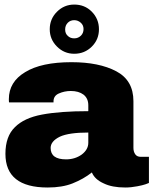

<svg xmlns="http://www.w3.org/2000/svg" viewBox="-20 -814 680 846"><path d="M307.1 -793.9Q353 -793.9 383.8 -763.2Q416 -731 416 -685.1Q416 -640.1 384.8 -608.9Q353 -577.1 307.1 -577.1Q262.7 -577.1 231 -608.9Q199.2 -640.6 199.2 -685.1Q199.2 -730.5 231 -762.2Q262.7 -793.9 307.1 -793.9ZM307.1 -725.1Q290 -725.1 278.8 -713.9Q267.1 -702.1 267.1 -684.1Q267.1 -666 278.8 -655.8Q289.6 -645 307.1 -645Q324.7 -645 336.9 -657.2Q348.1 -668.5 348.1 -686Q348.1 -703.1 335.9 -713.9Q323.2 -725.1 307.1 -725.1ZM294.9 -540Q416.5 -540 492.2 -500Q567.9 -460 567.9 -368.2V-162.1Q567.9 -145.5 576.2 -133.8Q584 -123 600.1 -123H636.2V-7.8Q634.8 -7.3 621.1 -2Q608.4 2.4 585 6.8Q557.1 12.2 532.2 12.2Q473.6 12.2 437 -5.9Q397.5 -23.4 384.8 -54.2Q348.6 -25.4 299.8 -5.9Q254.4 12.2 189.9 12.2Q3.9 12.2 3.9 -136.2Q3.9 -213.4 45.9 -253.9Q86.4 -294.4 165 -309.1Q245.1 -324.2 369.1 -324.2V-350.1Q369.1 -380.4 348.1 -397Q326.7 -413.1 292 -413.1Q263.7 -413.1 238.8 -401.9Q215.8 -391.6 215.8 -367.2V-362.8H20Q19 -365.7 19 -377Q19 -453.1 90.8 -496.1Q162.1 -540 294.9 -540ZM369.1 -230Q283.7 -230 244.1 -211.9Q203.1 -191.9 203.1 -162.1Q203.1 -111.8 271 -111.8Q310.1 -111.8 339.8 -132.8Q369.1 -154.8 369.1 -185.1Z"/></svg>

Font: Archivo-RBTV
Style: Regular
Weight: 500
Designer: Hector Gatti
Foundry: Hector Gatti
Version: ""